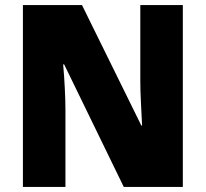

<svg xmlns="http://www.w3.org/2000/svg" viewBox="-20 -800 809 754"><path d="M698 -66H466L232 -547H228Q232 -504 234.5 -453.5Q237 -403 237 -366V-66H70V-780H302L535 -307H538Q536 -349 533.5 -397Q531 -445 531 -480V-780H698Z"/></svg>

Font: Noto Sans Malayalam UI SemiCondensed Black
Style: Regular
Weight: 900
Width: 4
Designer: Jelle Bosma - Monotype Design Team
Foundry: Monotype Imaging Inc.
Version: Version 2.104; ttfautohint (v1.8.4.7-5d5b)